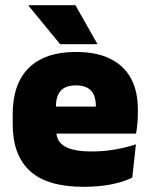

<svg xmlns="http://www.w3.org/2000/svg" viewBox="-20 -708 580 741"><path d="M303 13Q161.5 13 95.2 -48.5Q29 -110 29 -228.5V-267Q29 -384.5 91.2 -446Q153.5 -507.5 273 -507.5Q352.5 -507.5 405.5 -481.2Q458.5 -455 485.2 -405.8Q512 -356.5 512 -287V-271.5Q512 -251.5 510.2 -230.8Q508.5 -210 505 -192.5H346.5Q348.5 -223 349.2 -250Q350 -277 350 -298.5Q350 -324.5 342 -342.2Q334 -360 317 -369.2Q300 -378.5 273 -378.5Q232.5 -378.5 214.2 -357.5Q196 -336.5 196 -298V-253.5L197 -234.5V-203.5Q197 -188 202.5 -173.5Q208 -159 222.8 -147.8Q237.5 -136.5 264.8 -130Q292 -123.5 335.5 -123.5Q380 -123.5 422.5 -130.8Q465 -138 504.5 -151L490.5 -22.5Q456 -5.5 408.2 3.8Q360.5 13 303 13ZM469.5 -192.5H122.5V-296.5H469.5ZM355.5 -539 271 -688H90V-686L212 -537.5H355.5Z"/></svg>

Font: Anek Kannada ExtraBold
Style: Regular
Weight: 800
Version: Version 1.003